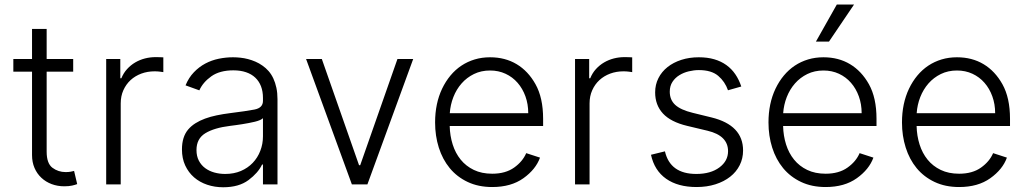

<svg xmlns="http://www.w3.org/2000/svg" viewBox="-20 -802 4468 835"><path d="M38 -490.4V-545.5H119.3V-676.1H182.9V-545.5H298.3V-490.4H182.9V-142.4Q182.9 -91.3 208.1 -72.4Q233.3 -53.6 265.3 -53.6Q277.7 -53.6 286.6 -55.2Q295.5 -56.8 302.2 -58.6L315.7 -1.4Q306.8 2.1 293.3 5.1Q279.8 8.2 259.6 8.2Q230.1 8.2 204.5 -1.4Q179 -11 160 -28.8Q141 -46.5 130.1 -71.6Q119.3 -96.6 119.3 -127.5V-490.4Z M441.8 -545.5H503.2V-461.6H507.8Q517 -484.4 532.7 -501.6Q548.3 -518.8 568 -530.4Q587.7 -541.9 610.4 -547.8Q633.2 -553.6 657 -553.6Q664.8 -553.6 674.4 -553.3Q683.9 -552.9 690.3 -552.6V-488.3Q686.1 -489 675.4 -490.4Q664.8 -491.8 652.3 -491.8Q621.4 -491.8 594.6 -481.9Q567.8 -471.9 547.9 -453.7Q528.1 -435.4 516.5 -409.6Q505 -383.9 505 -352.3V0H441.8Z M797.9 -238.3Q811.4 -254.3 830.1 -266Q848.7 -277.7 871.8 -286.2Q894.9 -294.7 922.4 -300.4Q949.9 -306.1 980.8 -310Q1015.3 -314.3 1041.7 -318.2Q1068.2 -322.1 1086.6 -325.6Q1123.6 -332.7 1123.6 -363.3V-376.1Q1123.6 -404.5 1115.1 -426.7Q1106.5 -448.9 1090.2 -464.3Q1073.9 -479.8 1049.9 -487.9Q1025.9 -496.1 995 -496.1Q935.7 -496.1 899.1 -470.2Q862.6 -444.2 846.9 -409.1L786.9 -430.8Q800.8 -464.5 823.2 -487.7Q845.5 -511 872.9 -525.6Q900.2 -540.1 931.1 -546.5Q962 -552.9 993.3 -552.9Q1008.9 -552.9 1025.4 -551.1Q1041.9 -549.4 1058.4 -545.1Q1074.9 -540.8 1090.9 -533.9Q1106.9 -527 1121.4 -516.7Q1136 -506.7 1148.1 -492.9Q1160.2 -479 1168.7 -460.9Q1177.2 -442.8 1182 -420.3Q1186.8 -397.7 1186.8 -370.4V0H1123.6V-86.3H1119.7Q1102.6 -50.1 1060.7 -18.8Q1018.8 12.4 950.6 12.4Q913.7 12.4 881 1.4Q848.4 -9.6 824 -30.7Q799.7 -51.8 785.5 -82.4Q771.3 -112.9 771.3 -152.3Q771.3 -206.3 797.9 -238.3ZM834.5 -149.5Q834.5 -122.9 844.8 -103.2Q855.1 -83.5 872.5 -70.7Q889.9 -57.9 912.3 -51.7Q934.7 -45.5 959.2 -45.5Q997.2 -45.5 1027.5 -58.4Q1057.9 -71.4 1079.2 -93.8Q1100.5 -116.1 1112 -146Q1123.6 -175.8 1123.6 -209.2V-288Q1114.7 -279.1 1088.8 -272.7Q1076 -269.5 1061.8 -266.9Q1047.6 -264.2 1033.2 -261.9Q1018.8 -259.6 1005.5 -257.8Q992.2 -256 980.8 -254.6Q911.6 -246.1 873.2 -222.7Q834.5 -199.2 834.5 -149.5Z M1311.1 -545.5H1379.6L1541.5 -83.5H1546.5L1708.5 -545.5H1777L1577.8 0H1510.3Z M1872.2 -269.5Q1872.2 -351.9 1902.7 -416.2Q1918 -448.2 1939.1 -473.5Q1960.2 -498.9 1986.7 -516.5Q2013.1 -534.1 2044.4 -543.5Q2075.6 -552.9 2111.2 -552.9Q2176.8 -552.9 2226.9 -522.9Q2277 -492.9 2308.9 -435.7Q2342 -376.8 2342 -285.2V-253.9H1935.7Q1936.8 -211.3 1948.7 -173.7Q1960.6 -136 1983.5 -107.8Q2006.4 -79.5 2040.7 -63Q2074.9 -46.5 2120.7 -46.5Q2149.9 -46.5 2173.7 -53.3Q2197.4 -60 2215.9 -73.2Q2252.8 -99.4 2268.5 -136L2328.5 -116.5Q2310 -65.3 2256.4 -27Q2202.8 11.4 2120.7 11.4Q2060.4 11.4 2013.8 -10.7Q1967.3 -32.7 1935.9 -70.8Q1904.5 -109 1888.3 -160.2Q1872.2 -211.3 1872.2 -269.5ZM1936.1 -309.7H2277.3Q2277.3 -349.1 2265.1 -383Q2252.8 -416.9 2231 -441.9Q2209.2 -467 2178.6 -481.2Q2148.1 -495.4 2111.2 -495.4Q2072.4 -495.4 2041.2 -480.1Q2009.9 -464.8 1987.4 -439.1Q1964.8 -413.4 1951.7 -379.8Q1938.6 -346.2 1936.1 -309.7Z M2480.8 -545.5H2542.3V-461.6H2546.9Q2556.1 -484.4 2571.7 -501.6Q2587.4 -518.8 2607.1 -530.4Q2626.8 -541.9 2649.5 -547.8Q2672.2 -553.6 2696 -553.6Q2703.8 -553.6 2713.4 -553.3Q2723 -552.9 2729.4 -552.6V-488.3Q2725.1 -489 2714.5 -490.4Q2703.8 -491.8 2691.4 -491.8Q2660.5 -491.8 2633.7 -481.9Q2606.9 -471.9 2587 -453.7Q2567.1 -435.4 2555.6 -409.6Q2544 -383.9 2544 -352.3V0H2480.8Z M2811.1 -128.9 2871.8 -143.8Q2894.5 -45.5 3008.2 -45.5Q3070.7 -45.5 3108.7 -73.9Q3146.3 -101.9 3146.3 -144.5Q3146.3 -212 3057.5 -233.3L2968.4 -254.6Q2897 -271.7 2863.1 -308.4Q2829.2 -345.2 2829.2 -400.2Q2829.2 -433.9 2843.4 -462Q2857.6 -490.1 2883 -510.3Q2908.4 -530.5 2943.2 -541.7Q2978 -552.9 3019.2 -552.9Q3056.5 -552.9 3086.3 -544.2Q3116.1 -535.5 3139 -519Q3161.9 -502.5 3177.9 -479Q3193.9 -455.6 3203.8 -425.8L3146 -409.4Q3132.8 -447.1 3103.7 -471.9Q3074.2 -497.2 3019.2 -497.2Q2997.9 -497.2 2975.5 -491.8Q2953.1 -486.5 2934.7 -475.1Q2916.2 -463.8 2904.5 -446Q2892.8 -428.3 2892.8 -403.1Q2892.8 -367.5 2916.7 -345.7Q2940.7 -323.9 2992.2 -311.4L3074.6 -291.2Q3211.6 -257.5 3211.6 -147.4Q3211.6 -112.9 3196.9 -83.6Q3182.2 -54.3 3155.5 -33.4Q3128.9 -12.4 3091.6 -0.5Q3054.3 11.4 3009.2 11.4Q2928.3 11.4 2877.1 -24.5Q2826 -60.4 2811.1 -128.9Z M3322.1 -269.5Q3322.1 -351.9 3352.6 -416.2Q3367.9 -448.2 3389 -473.5Q3410.2 -498.9 3436.6 -516.5Q3463.1 -534.1 3494.3 -543.5Q3525.6 -552.9 3561.1 -552.9Q3626.8 -552.9 3676.8 -522.9Q3726.9 -492.9 3758.9 -435.7Q3791.9 -376.8 3791.9 -285.2V-253.9H3385.7Q3386.7 -211.3 3398.6 -173.7Q3410.5 -136 3433.4 -107.8Q3456.3 -79.5 3490.6 -63Q3524.9 -46.5 3570.7 -46.5Q3599.8 -46.5 3623.6 -53.3Q3647.4 -60 3665.8 -73.2Q3702.8 -99.4 3718.4 -136L3778.4 -116.5Q3759.9 -65.3 3706.3 -27Q3652.7 11.4 3570.7 11.4Q3510.3 11.4 3463.8 -10.7Q3417.3 -32.7 3385.8 -70.8Q3354.4 -109 3338.2 -160.2Q3322.1 -211.3 3322.1 -269.5ZM3386 -309.7H3727.3Q3727.3 -349.1 3715 -383Q3702.8 -416.9 3680.9 -441.9Q3659.1 -467 3628.6 -481.2Q3598 -495.4 3561.1 -495.4Q3522.4 -495.4 3491.1 -480.1Q3459.9 -464.8 3437.3 -439.1Q3414.8 -413.4 3401.6 -379.8Q3388.5 -346.2 3386 -309.7ZM3528.4 -621.1 3619.3 -782.3H3694.2L3585.2 -621.1Z M3902.7 -269.5Q3902.7 -351.9 3933.2 -416.2Q3948.5 -448.2 3969.6 -473.5Q3990.8 -498.9 4017.2 -516.5Q4043.7 -534.1 4074.9 -543.5Q4106.2 -552.9 4141.7 -552.9Q4207.4 -552.9 4257.5 -522.9Q4307.5 -492.9 4339.5 -435.7Q4372.5 -376.8 4372.5 -285.2V-253.9H3966.3Q3967.3 -211.3 3979.2 -173.7Q3991.1 -136 4014 -107.8Q4036.9 -79.5 4071.2 -63Q4105.5 -46.5 4151.3 -46.5Q4180.4 -46.5 4204.2 -53.3Q4228 -60 4246.4 -73.2Q4283.4 -99.4 4299 -136L4359 -116.5Q4340.6 -65.3 4286.9 -27Q4233.3 11.4 4151.3 11.4Q4090.9 11.4 4044.4 -10.7Q3997.9 -32.7 3966.4 -70.8Q3935 -109 3918.9 -160.2Q3902.7 -211.3 3902.7 -269.5ZM3966.6 -309.7H4307.9Q4307.9 -349.1 4295.6 -383Q4283.4 -416.9 4261.5 -441.9Q4239.7 -467 4209.2 -481.2Q4178.6 -495.4 4141.7 -495.4Q4103 -495.4 4071.7 -480.1Q4040.5 -464.8 4017.9 -439.1Q3995.4 -413.4 3982.2 -379.8Q3969.1 -346.2 3966.6 -309.7Z"/></svg>

Font: Inter P Light
Style: Regular
Weight: 300
Designer: Rasmus Andersson
Foundry: rsms
Version: Version 3.018;git-588b23468